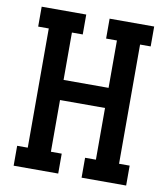

<svg xmlns="http://www.w3.org/2000/svg" viewBox="-82 -805 765 874"><g transform="rotate(10 300.0 -367.5)"><path d="M40 0V-92H89V-643H40V-735H246V-643H196V-424H404V-643H354V-735H560V-643H511V-92H560V0H354V-92H404V-331H196V-92H246V0Z"/></g></svg>

Font: Iosevka Slab Semibold Extended
Style: Regular
Weight: 600
Width: 7
Monospace: yes
Designer: Belleve Invis
Foundry: Belleve Invis
Version: Version 11.1.0; ttfautohint (v1.8.3)